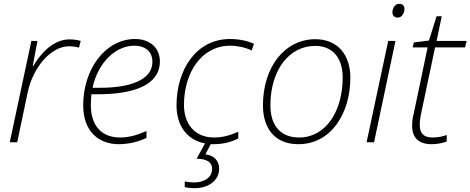

<svg xmlns="http://www.w3.org/2000/svg" viewBox="-20 -744 2460 1004"><path d="M31 0H70L125 -262C153 -392 246 -502 341 -502C362 -502 379 -499 393 -495L402 -530C386 -535 365 -538 343 -538C254 -538 187 -456 154 -399H151L176 -530H144Z M601 10C659 10 712 -6 746 -23V-59C709 -43 664 -25 608 -25C513 -25 455 -85 455 -194C455 -215 457 -237 458 -251H489C678 -251 816 -298 816 -423C816 -493 765 -540 686 -540C531 -540 415 -382 415 -194C415 -52 501 10 601 10ZM504 -285H464C494 -425 591 -505 681 -505C745 -505 777 -470 777 -421C777 -326 661 -285 504 -285Z M1096 10C1151 10 1193 -3 1226 -20V-55C1185 -37 1146 -25 1099 -25C996 -25 942 -99 942 -195C942 -365 1035 -505 1183 -505C1220 -505 1264 -496 1296 -480L1308 -515C1274 -531 1228 -540 1183 -540C1005 -540 903 -378 903 -193C903 -89 956 -12 1052 6L1008 86C1062 87 1089 104 1089 138C1089 191 1038 210 996 210C978 210 961 208 946 205V234C959 238 977 240 999 240C1067 240 1126 202 1126 138C1126 94 1096 68 1054 63L1082 10C1087 10 1091 10 1096 10Z M1540 10C1713 10 1812 -153 1812 -338C1812 -455 1748 -539 1629 -539C1469 -539 1355 -394 1355 -193C1355 -73 1417 10 1540 10ZM1544 -25C1445 -25 1394 -90 1394 -193C1394 -379 1493 -504 1628 -504C1726 -504 1772 -433 1772 -340C1772 -162 1684 -25 1544 -25Z M2060 -652C2081 -652 2095 -675 2095 -697C2095 -712 2087 -724 2068 -724C2044 -724 2032 -700 2032 -679C2032 -662 2043 -652 2060 -652ZM1897 0H1936L2048 -530H2010Z M2237 10C2270 10 2296 3 2316 -4V-38C2294 -30 2271 -25 2240 -25C2194 -25 2175 -49 2175 -91C2175 -108 2177 -129 2182 -150L2255 -496H2412L2420 -530H2263L2290 -659H2263L2223 -532L2144 -522L2138 -496H2216L2143 -148C2137 -126 2135 -105 2135 -87C2135 -23 2170 10 2237 10Z"/></svg>

Font: Noto Sans ExtraLight
Style: Italic
Weight: 200
Italic angle: -12°
Designer: Monotype Design Team
Foundry: Monotype Imaging Inc.
Version: Version 2.013